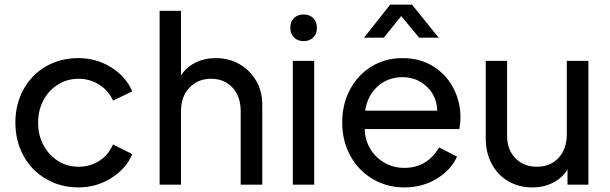

<svg xmlns="http://www.w3.org/2000/svg" viewBox="-20 -804 2654 836"><path d="M47 -270Q47 -350 82 -414Q117 -478 179.5 -514.5Q242 -551 322 -551Q400 -551 464.5 -510.5Q529 -470 556 -406L472 -366Q453 -409 412.5 -435Q372 -461 322 -461Q273 -461 232.5 -436Q192 -411 169 -367.5Q146 -324 146 -269Q146 -215 169.5 -171.5Q193 -128 233 -103Q273 -78 322 -78Q373 -78 413 -104Q453 -130 472 -175L556 -133Q530 -70 465 -29Q400 12 322 12Q243 12 180 -25Q117 -62 82 -126.5Q47 -191 47 -270Z M675 -757H768V-476Q792 -512 831.5 -531.5Q871 -551 920 -551Q977 -551 1023 -524.5Q1069 -498 1095.5 -452Q1122 -406 1122 -349V0H1028V-319Q1028 -385 992 -423Q956 -461 899 -461Q842 -461 805 -422.5Q768 -384 768 -319V0H675Z M1255 -539H1348V0H1255ZM1302 -741Q1328 -741 1344 -725Q1360 -709 1360 -683Q1360 -657 1344 -641Q1328 -625 1302 -625Q1276 -625 1260 -641Q1244 -657 1244 -683Q1244 -709 1260 -725Q1276 -741 1302 -741Z M1470 -271Q1470 -351 1504.5 -415Q1539 -479 1598.5 -515Q1658 -551 1732 -551Q1809 -551 1866.5 -515Q1924 -479 1954.5 -419.5Q1985 -360 1985 -292Q1985 -269 1980 -242H1568Q1570 -191 1594 -153Q1618 -115 1656.5 -94Q1695 -73 1741 -73Q1839 -73 1892 -162L1970 -122Q1944 -64 1882 -26Q1820 12 1740 12Q1664 12 1602 -25Q1540 -62 1505 -126.5Q1470 -191 1470 -271ZM1884 -322Q1882 -385 1838.5 -426.5Q1795 -468 1732 -468Q1670 -468 1625 -428.5Q1580 -389 1570 -322ZM1679 -784H1774L1890 -640H1805L1727 -734L1651 -640H1565Z M2095 -202V-539H2188V-212Q2188 -152 2224 -115Q2260 -78 2318 -78Q2376 -78 2412 -116.5Q2448 -155 2448 -220V-539H2542V0H2451V-66Q2427 -28 2387 -8Q2347 12 2297 12Q2239 12 2193 -15Q2147 -42 2121 -90.5Q2095 -139 2095 -202Z"/></svg>

Font: Evergrow Sans 
Style: Medium
Weight: 500
Foundry: 10Web
Version: Version 1.000